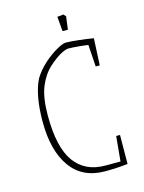

<svg xmlns="http://www.w3.org/2000/svg" viewBox="-113 -795 656 872"><g transform="rotate(-15 215.5 -358.5)"><path d="M55 -280Q55 -404 90 -475Q111 -510 143 -538.5Q175 -567 205 -584Q235 -601 250 -601Q270 -601 310 -596.5Q350 -592 378 -587L372 -461H353L346 -564Q336 -566 304 -569Q272 -572 254 -572Q240 -572 215 -558Q190 -544 160 -517Q126 -486 105.5 -436Q85 -386 85 -301Q85 -152 134.5 -83.5Q184 -15 279 -15H350L361 -132H379L378 4Q377 4 347.5 7Q318 10 272 10Q165 10 110 -67.5Q55 -145 55 -280ZM243 -724 272 -727 282 -716 274 -655H249Z"/></g></svg>

Font: Grenze Thin
Style: Regular
Weight: 250
Designer: Renata Polastri
Foundry: Omnibus-Type
Version: Version 1.002; ttfautohint (v1.8)